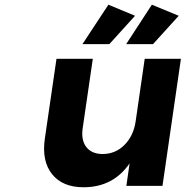

<svg xmlns="http://www.w3.org/2000/svg" viewBox="-20 -787 786 813"><path d="M169.9 -200.2 219.2 -538.1H373L330.1 -244.1Q322.8 -193.4 345.7 -164.1Q368.7 -134.8 415 -134.8Q469.7 -135.3 507.6 -173.8Q545.4 -212.4 554.2 -272L592.8 -538.1H746.1L668 0H515.1L528.8 -95.2Q459 5.9 334 5.9Q244.6 5.9 200.4 -49.6Q156.2 -105 169.9 -200.2ZM329.1 -600.1 439 -767.1 551.8 -720.2 442.9 -600.1ZM514.2 -600.1 623 -767.1 736.8 -720.2 627.9 -600.1Z"/></svg>

Font: Trueno SemiBold
Style: Italic
Weight: 600
Designer: Julieta Ulanovsky
Foundry: Julieta Ulanovsky
Version: Version 3.001b | FøM Fix